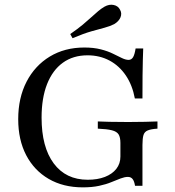

<svg xmlns="http://www.w3.org/2000/svg" viewBox="-20 -784 743 815"><path d="M331.5 11.3Q248.4 11.3 186.7 -24.6Q125 -60.5 91.1 -125.4Q57.3 -190.3 57.3 -278.2Q57.3 -368.5 92.7 -437.1Q128.2 -505.6 191.5 -544Q254.8 -582.3 337.9 -582.3Q377.4 -582.3 407.7 -574.6Q437.9 -566.9 459.7 -556Q481.5 -545.2 497.6 -537.5Q513.7 -529.8 525.8 -529.8Q537.9 -529.8 544.8 -541.1Q551.6 -552.4 555.6 -578.2H587.9Q587.1 -555.6 586.3 -528.6Q585.5 -501.6 585.1 -463.3Q584.7 -425 584.7 -366.1H552.4Q541.9 -422.6 514.1 -463.7Q486.3 -504.8 444.8 -527Q403.2 -549.2 351.6 -549.2Q290.3 -549.2 246.8 -517.7Q203.2 -486.3 179.8 -427Q156.5 -367.7 156.5 -284.7Q156.5 -159.7 208.1 -90.3Q259.7 -21 352.4 -21Q394.4 -21 425.4 -33.1Q456.5 -45.2 473.8 -67.3Q491.1 -89.5 491.1 -119.4V-177.4Q491.1 -200.8 483.5 -213.3Q475.8 -225.8 454.8 -231Q433.9 -236.3 395.2 -237.9V-268.5Q411.3 -267.7 444.8 -266.9Q478.2 -266.1 524.2 -266.1Q564.5 -266.1 595.2 -266.9Q625.8 -267.7 648.4 -268.5V-237.9Q621.8 -236.3 607.7 -230.6Q593.5 -225 589.1 -210.9Q584.7 -196.8 584.7 -168.5V4.8H553.2Q550 -15.3 542.7 -24.2Q535.5 -33.1 522.6 -33.1Q509.7 -33.1 492.3 -26.6Q475 -20.2 452.8 -10.9Q430.6 -1.6 400.8 4.8Q371 11.3 331.5 11.3ZM287.9 -621.8 278.2 -639.5Q309.7 -661.3 331.5 -679.4Q353.2 -697.6 368.5 -711.7Q383.9 -725.8 396.8 -736.7Q409.7 -747.6 423.4 -755.6Q443.5 -766.9 462.5 -762.9Q481.5 -758.9 489.5 -742.7Q498.4 -727.4 491.5 -710.5Q484.7 -693.5 464.5 -681.5Q446.8 -672.6 424.2 -666.5Q401.6 -660.5 368.5 -651.2Q335.5 -641.9 287.9 -621.8Z"/></svg>

Font: Playfair 12pt Medium
Style: Regular
Weight: 500
Designer: Claus Eggers Sørensen
Foundry: Claus Eggers Sørensen
Version: Version 2.000;gftools[0.9.28]